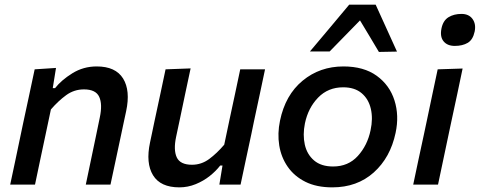

<svg xmlns="http://www.w3.org/2000/svg" viewBox="-20 -796 2069 828"><path d="M24 0Q35.5 -54.5 46.5 -105.8Q57.5 -157 70 -218L80.5 -268Q91.5 -318 103.8 -376.2Q116 -434.5 129.5 -497L221.5 -503L207.5 -416H217.5Q244.5 -450.5 292 -480Q339.5 -509.5 397 -509.5Q478.5 -509.5 510.8 -457.5Q543 -405.5 524 -316.5Q519.5 -295.5 514.2 -271Q509 -246.5 503 -218Q490 -156.5 479 -105.5Q468 -54.5 456.5 0H350Q361.5 -55 372 -105Q382.5 -155 394.5 -212.5L410.5 -290Q422.5 -346.5 407.8 -378.5Q393 -410.5 342 -410.5Q299.5 -410.5 265.2 -385.5Q231 -360.5 199.5 -324L176 -213Q163.5 -155 153 -104.8Q142.5 -54.5 131 0Z M753.5 12Q672 12 640 -40.2Q608 -92.5 627 -181.5Q631.5 -202.5 635.8 -223.2Q640 -244 646 -272Q660.5 -338.5 671.5 -390.8Q682.5 -443 694 -497L802 -501Q790.5 -446.5 779.2 -394Q768 -341.5 756 -283.5L739.5 -206Q727.5 -149.5 742.2 -117.5Q757 -85.5 808 -85.5Q848.5 -85.5 882 -110.2Q915.5 -135 947 -172L970.5 -283.5Q983 -341 993.8 -392Q1004.5 -443 1016 -497H1123Q1111.5 -443 1100.5 -390.5Q1089.5 -338 1075 -271.5L1064 -218Q1050.5 -156 1039.8 -105.2Q1029 -54.5 1017.5 0H926L939.5 -82H929.5Q911.5 -58.5 884.5 -37Q857.5 -15.5 823.8 -1.8Q790 12 753.5 12Z M1413 12Q1345 12 1297 -12Q1249 -36 1220.8 -76.8Q1192.5 -117.5 1184.2 -169Q1176 -220.5 1187.5 -275.5Q1210.5 -386.5 1285 -448Q1359.5 -509.5 1461 -509.5Q1549 -509.5 1604.8 -469Q1660.5 -428.5 1681.2 -363Q1702 -297.5 1686 -223Q1663.5 -116.5 1591.8 -52.2Q1520 12 1413 12ZM1416.5 -78Q1482 -78 1523.2 -123.5Q1564.5 -169 1578 -234Q1589 -284.5 1579.2 -326.8Q1569.5 -369 1539.5 -394.2Q1509.5 -419.5 1460 -419.5Q1395 -419.5 1352 -375.2Q1309 -331 1295 -264Q1285 -214.5 1294.5 -172.2Q1304 -130 1334.5 -104Q1365 -78 1416.5 -78ZM1614 -572Q1594 -606 1573.5 -640Q1553 -674 1532.5 -708Q1499.5 -674 1466.8 -640.8Q1434 -607.5 1401.5 -574H1316.5Q1359.5 -625 1401.5 -675Q1443.5 -725 1486 -776H1600Q1623 -725.5 1646 -674.8Q1669 -624 1692 -573.5Z M1762 0Q1773.5 -54.5 1784.2 -105.2Q1795 -156 1808.5 -218L1819 -267.5Q1833.5 -337.5 1844.8 -390.2Q1856 -443 1867.5 -497L1975 -500.5Q1963.5 -444.5 1952.2 -391.8Q1941 -339 1925.5 -267.5L1915 -218Q1902 -156 1891.2 -105.2Q1880.5 -54.5 1869 0ZM1941.5 -598Q1909 -598 1892.8 -618Q1876.5 -638 1884 -674Q1891 -707.5 1914.2 -721.8Q1937.5 -736 1970 -736Q2002 -736 2017.8 -714.2Q2033.5 -692.5 2027 -660Q2019.5 -624.5 1997 -611.2Q1974.5 -598 1941.5 -598Z"/></svg>

Font: Commissioner Medium
Style: Italic
Weight: 500
Italic angle: -12°
Designer: Kostas Bartsokas
Foundry: Kostas Bartsokas
Version: Version 1.000; ttfautohint (v1.8.3)